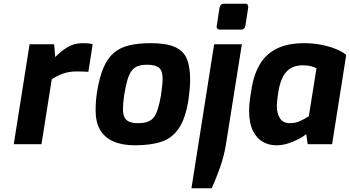

<svg xmlns="http://www.w3.org/2000/svg" viewBox="-20 -775 1881 1032"><path d="M54 0 139 -537H271L277 -468Q305 -498 341.5 -520.5Q378 -543 424 -543Q440 -543 453 -542Q466 -541 478 -537L455 -389Q441 -390 425 -390.5Q409 -391 393 -391Q349 -391 315 -378Q281 -365 258 -348L203 0Z M705 6Q636 6 589 -15Q542 -36 518 -77Q494 -118 494 -181Q494 -210 496 -234.5Q498 -259 502 -283Q515 -363 537.5 -414Q560 -465 594.5 -493Q629 -521 677.5 -532Q726 -543 791 -543Q876 -543 922 -521.5Q968 -500 985 -457Q1002 -414 1002 -347Q1002 -323 999.5 -295.5Q997 -268 993 -239Q978 -142 943 -88Q908 -34 850 -14Q792 6 705 6ZM721 -113Q750 -113 770.5 -119.5Q791 -126 804.5 -141.5Q818 -157 827.5 -186.5Q837 -216 845 -261Q849 -289 851.5 -311.5Q854 -334 854 -354Q854 -394 835 -410.5Q816 -427 772 -427Q742 -427 722 -420Q702 -413 688 -395Q674 -377 664.5 -344Q655 -311 647 -261Q644 -240 642.5 -222Q641 -204 641 -188Q641 -158 650.5 -142Q660 -126 677.5 -119.5Q695 -113 721 -113Z M1162 -616Q1153 -616 1148 -621.5Q1143 -627 1145 -636L1160 -734Q1164 -755 1184 -755H1298Q1308 -755 1311.5 -749Q1315 -743 1314 -734L1299 -636Q1295 -616 1276 -616ZM1009 237 1131 -537H1280L1194 4Q1184 65 1162.5 125.5Q1141 186 1118 237Z M1465 6Q1425 6 1392 -13Q1359 -32 1339 -73Q1319 -114 1319 -179Q1319 -208 1323 -239Q1327 -270 1331 -291Q1344 -376 1378 -431.5Q1412 -487 1470.5 -515Q1529 -543 1615 -543Q1660 -543 1703 -535Q1746 -527 1782 -513Q1818 -499 1841 -480L1765 0H1634L1626 -54Q1612 -42 1586 -28Q1560 -14 1528.5 -4Q1497 6 1465 6ZM1537 -113Q1570 -113 1595.5 -125.5Q1621 -138 1640 -150L1681 -408Q1673 -413 1653.5 -418.5Q1634 -424 1607 -424Q1567 -424 1540.5 -407Q1514 -390 1498.5 -358Q1483 -326 1476 -280Q1472 -257 1470 -237.5Q1468 -218 1468 -206Q1468 -165 1485 -139Q1502 -113 1537 -113Z"/></svg>

Font: Exo Thin
Style: Bold Italic
Weight: 700
Italic angle: -9°
Version: Version 2.000